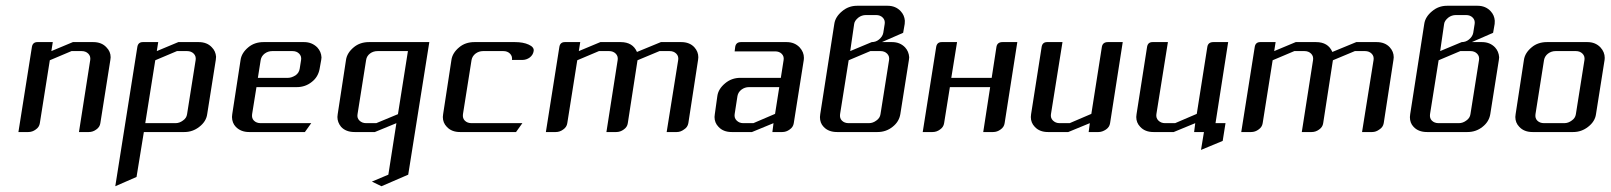

<svg xmlns="http://www.w3.org/2000/svg" viewBox="-20 -458 5589 666"><path d="M43.9 0 90.8 -295.9Q93.8 -312 109.9 -312H163.1L158.2 -280.8L232.9 -312H303.2Q332.5 -312 349.1 -293.9Q363.8 -279.3 363.8 -259.3Q363.8 -255.9 362.8 -250L328.1 -30.8Q326.2 -17.1 314 -8.8Q302.2 0 288.1 0H253.9L293 -250Q294.9 -263.2 286.1 -272Q277.3 -280.8 263.2 -280.8H228L152.8 -249L118.2 -30.8Q116.2 -17.1 104 -8.8Q92.3 0 78.1 0Z M379.9 188 456.5 -295.9Q459.5 -312 475.6 -312H528.8L523.9 -280.8L598.6 -312H668.9Q698.2 -312 714.8 -293.9Q728 -280.8 729.5 -261.2Q729.5 -258.8 728.5 -250L698.7 -62Q695.3 -36.6 671.4 -18.1Q648.4 0 619.6 0H479L453.6 155.8ZM483.9 -30.8H588.9Q602.5 -30.8 614.7 -40Q627 -48.3 628.9 -62L658.7 -250Q660.6 -263.2 651.9 -272Q643.1 -280.8 628.9 -280.8H593.8L518.6 -249Z M784.7 -52.2Q784.7 -53.2 785.6 -62L814.5 -250Q817.9 -274.4 841.3 -293.9Q862.8 -312 894.5 -312H1034.7Q1062 -312 1080.6 -293.5Q1094.2 -278.8 1095.2 -258.8Q1095.2 -256.8 1094.2 -250L1088.4 -217.8Q1083 -190.4 1061.5 -173.8Q1039.1 -155.8 1009.3 -155.8H869.6L854.5 -62Q852.5 -47.9 860.8 -39.6Q869.6 -30.8 884.3 -30.8H1059.6L1037.6 0H844.2Q815.4 0 797.9 -18.1Q785.2 -31.2 784.7 -52.2ZM874.5 -188H979.5Q991.2 -188 1005.4 -196.8Q1017.1 -205.1 1019.5 -219.2L1024.4 -250Q1026.4 -263.2 1017.6 -272Q1008.8 -280.8 994.6 -280.8H924.3Q909.7 -280.8 897.9 -272Q886.7 -263.2 884.3 -250Z M1150.4 -52.2Q1150.4 -55.2 1151.4 -62L1180.2 -250Q1183.6 -274.4 1207 -293.9Q1228.5 -312 1260.3 -312H1469.2L1396 147.9L1303.2 188L1270 171.9L1327.1 147.9L1355 -30.8L1280.3 0H1210Q1179.7 0 1163.1 -18.1Q1150.4 -33.7 1150.4 -52.2ZM1220.2 -62Q1217.8 -48.8 1226.6 -40Q1235.8 -30.8 1250 -30.8H1285.2L1360.4 -62L1395 -280.8H1290Q1274.9 -280.8 1263.7 -272.5Q1252 -263.7 1250 -250Z M1516.1 -52.2Q1516.1 -55.2 1517.1 -62L1545.9 -250Q1549.3 -274.4 1572.8 -293.9Q1594.2 -312 1626 -312H1766.1Q1794.9 -312 1814 -303.2Q1833.5 -294.4 1831.1 -280.8Q1829.1 -267.6 1817.9 -258.8Q1806.2 -250 1791 -250H1755.9Q1757.8 -263.2 1749 -272Q1740.2 -280.8 1726.1 -280.8H1655.8Q1641.1 -280.8 1629.4 -272Q1618.2 -263.2 1615.7 -250L1585.9 -62Q1584 -47.9 1592.3 -39.6Q1601.1 -30.8 1615.7 -30.8H1792L1770 0H1575.7Q1546.4 0 1529.8 -18.1Q1516.1 -32.2 1516.1 -52.2Z M1873.5 0 1920.4 -295.9Q1923.3 -312 1939.5 -312H1992.7L1987.8 -280.8L2062.5 -312H2132.8Q2174.8 -312 2189.5 -277.8L2272.5 -312H2342.8Q2372.1 -312 2388.7 -293.9Q2402.3 -278.8 2402.3 -259.3Q2402.3 -256.8 2401.4 -250L2367.7 -30.8Q2365.2 -16.6 2352.5 -8.8Q2340.8 0 2327.6 0H2292.5L2332.5 -250Q2334.5 -263.2 2325.7 -272Q2316.9 -280.8 2302.7 -280.8H2267.6L2191.4 -249L2157.7 -30.8Q2155.8 -17.1 2143.6 -8.8Q2131.8 0 2117.7 0H2083.5L2122.6 -250Q2124.5 -263.2 2115.7 -272Q2106.9 -280.8 2092.8 -280.8H2057.6L1982.4 -249L1947.8 -30.8Q1945.8 -17.1 1933.6 -8.8Q1921.9 0 1907.7 0Z M2458.5 -52.2Q2458.5 -55.2 2459.5 -62L2468.3 -125Q2471.7 -149.4 2495.1 -168.9Q2517.6 -188 2548.3 -188H2688.5L2698.2 -250Q2700.2 -262.7 2691.4 -271.5Q2683.1 -279.8 2668.5 -279.8H2528.3L2530.3 -295.9Q2533.2 -312 2550.3 -312H2708.5Q2736.3 -312 2753.9 -293.5Q2768.6 -277.3 2768.6 -257.3Q2768.6 -252.4 2768.1 -250L2733.4 -30.8Q2731.4 -17.1 2719.2 -8.8Q2707.5 0 2693.4 0H2659.2L2663.1 -30.8L2588.4 0H2518.1Q2488.8 0 2472.2 -18.1Q2458.5 -32.2 2458.5 -52.2ZM2528.3 -62Q2526.4 -48.8 2535.2 -40Q2544.4 -30.8 2558.1 -30.8H2593.3L2668.5 -63L2683.1 -155.8H2578.1Q2563.5 -155.8 2551.8 -147Q2540.5 -138.2 2538.1 -125Z M2824.2 -51.8Q2824.2 -54.2 2825.2 -62L2874 -375Q2877.4 -399.4 2900.9 -418.9Q2923.3 -438 2953.1 -438H3059.1Q3086.9 -438 3104.5 -418.9Q3117.2 -405.3 3118.7 -386.2Q3118.7 -378.9 3118.2 -375L3112.8 -344.2L3039.1 -312H3074.2Q3102.1 -312 3119.6 -293.5Q3132.3 -279.8 3133.8 -259.3Q3133.8 -257.8 3132.8 -250L3103 -62Q3098.6 -35.6 3076.2 -18.1Q3053.7 0 3023.9 0H2883.8Q2853.5 0 2836.9 -18.1Q2824.2 -31.2 2824.2 -51.8ZM2894 -62Q2892.1 -47.9 2900.4 -39.6Q2909.2 -30.8 2923.8 -30.8H2994.1Q3007.8 -30.8 3020 -40Q3032.2 -48.3 3034.2 -62L3064 -250Q3065.9 -263.2 3057.1 -272Q3048.3 -280.8 3034.2 -280.8H2999L2923.8 -249ZM2929.2 -280.8 3003.9 -312Q3018.1 -312 3028.8 -320.8Q3041.5 -331.1 3043.9 -344.2L3048.8 -375Q3050.8 -388.2 3042 -397Q3033.2 -405.8 3019 -405.8H2983.9Q2969.2 -405.8 2957.5 -397Q2944.3 -386.2 2942.9 -375Z M3180.7 0 3227.5 -295.9Q3230.5 -312 3246.6 -312H3299.8L3279.8 -188H3419.9L3436.5 -295.9Q3439.5 -312 3457.5 -312H3508.8L3464.8 -30.8Q3462.9 -17.1 3450.7 -8.8Q3439 0 3424.8 0H3390.6L3414.6 -155.8H3274.9L3254.9 -30.8Q3252.9 -17.1 3240.7 -8.8Q3229 0 3214.8 0Z M3555.7 -52.2Q3555.7 -55.2 3556.6 -62L3593.3 -295.9Q3596.2 -312 3612.3 -312H3665.5L3625.5 -62Q3623.5 -48.8 3632.3 -40Q3641.6 -30.8 3655.3 -30.8H3690.4L3765.6 -63L3802.2 -295.9Q3805.2 -312 3823.2 -312H3874.5L3830.6 -30.8Q3828.6 -17.1 3816.4 -8.8Q3803.2 0 3790.5 0H3756.3L3760.3 -30.8L3685.5 0H3615.2Q3585.9 0 3569.3 -18.1Q3555.7 -32.2 3555.7 -52.2Z M3921.4 -52.2Q3921.4 -55.2 3922.4 -62L3959 -295.9Q3961.9 -312 3978 -312H4031.2L3991.2 -62Q3989.3 -48.8 3998 -40Q4007.3 -30.8 4021 -30.8H4056.2L4131.3 -63L4168 -295.9Q4170.9 -312 4189 -312H4240.2L4196.3 -30.8H4231L4221.2 30.8L4146 62L4156.2 0H4122.1L4126 -30.8L4051.3 0H3981Q3951.7 0 3935.1 -18.1Q3921.4 -32.2 3921.4 -52.2Z M4285.6 0 4332.5 -295.9Q4335.4 -312 4351.6 -312H4404.8L4399.9 -280.8L4474.6 -312H4544.9Q4586.9 -312 4601.6 -277.8L4684.6 -312H4754.9Q4784.2 -312 4800.8 -293.9Q4814.5 -278.8 4814.5 -259.3Q4814.5 -256.8 4813.5 -250L4779.8 -30.8Q4777.3 -16.6 4764.6 -8.8Q4752.9 0 4739.7 0H4704.6L4744.6 -250Q4746.6 -263.2 4737.8 -272Q4729 -280.8 4714.8 -280.8H4679.7L4603.5 -249L4569.8 -30.8Q4567.9 -17.1 4555.7 -8.8Q4543.9 0 4529.8 0H4495.6L4534.7 -250Q4536.6 -263.2 4527.8 -272Q4519 -280.8 4504.9 -280.8H4469.7L4394.5 -249L4359.9 -30.8Q4357.9 -17.1 4345.7 -8.8Q4334 0 4319.8 0Z M4870.6 -51.8Q4870.6 -54.2 4871.6 -62L4920.4 -375Q4923.8 -399.4 4947.3 -418.9Q4969.7 -438 4999.5 -438H5105.5Q5133.3 -438 5150.9 -418.9Q5163.6 -405.3 5165 -386.2Q5165 -378.9 5164.6 -375L5159.2 -344.2L5085.4 -312H5120.6Q5148.4 -312 5166 -293.5Q5178.7 -279.8 5180.2 -259.3Q5180.2 -257.8 5179.2 -250L5149.4 -62Q5145 -35.6 5122.6 -18.1Q5100.1 0 5070.3 0H4930.2Q4899.9 0 4883.3 -18.1Q4870.6 -31.2 4870.6 -51.8ZM4940.4 -62Q4938.5 -47.9 4946.8 -39.6Q4955.6 -30.8 4970.2 -30.8H5040.5Q5054.2 -30.8 5066.4 -40Q5078.6 -48.3 5080.6 -62L5110.4 -250Q5112.3 -263.2 5103.5 -272Q5094.7 -280.8 5080.6 -280.8H5045.4L4970.2 -249ZM4975.6 -280.8 5050.3 -312Q5064.5 -312 5075.2 -320.8Q5087.9 -331.1 5090.3 -344.2L5095.2 -375Q5097.2 -388.2 5088.4 -397Q5079.6 -405.8 5065.4 -405.8H5030.3Q5015.6 -405.8 5003.9 -397Q4990.7 -386.2 4989.3 -375Z M5236.3 -52.2Q5236.3 -55.2 5237.3 -62L5266.1 -250Q5269.5 -274.4 5293 -293.9Q5314.5 -312 5346.2 -312H5486.3Q5514.2 -312 5531.7 -293.5Q5546.4 -277.3 5546.4 -257.3Q5546.4 -252.4 5545.9 -250L5516.1 -62Q5512.7 -36.6 5488.8 -18.1Q5465.8 0 5437 0H5295.9Q5266.6 0 5250 -18.1Q5236.3 -32.2 5236.3 -52.2ZM5306.2 -62Q5304.2 -47.9 5312.5 -39.6Q5321.3 -30.8 5335.9 -30.8H5406.2Q5419.9 -30.8 5432.1 -40Q5444.3 -48.3 5446.3 -62L5476.1 -250Q5478 -263.2 5469.2 -272Q5460.4 -280.8 5446.3 -280.8H5376Q5361.3 -280.8 5349.6 -272Q5338.4 -263.2 5335.9 -250Z"/></svg>

Font: Hhenum
Style: Italic
Weight: 400
Designer: T. Christopher White
Version: Version 1.0